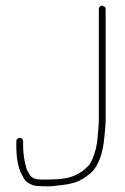

<svg xmlns="http://www.w3.org/2000/svg" viewBox="-20 -705 441 677"><path d="M340 -685C337 -685 334.3 -683.8 332 -681.5C329.7 -679.2 328.5 -676.3 328.5 -673V-286C328.5 -276 328 -265.8 327 -255.5C326 -245.2 325.2 -234.7 324.5 -224C322.7 -195.4 316.4 -168.4 305.5 -143C302.8 -138.3 300.5 -133.8 298.5 -129.5C296.5 -125.2 290.7 -118.7 281 -110C271.3 -101.3 259 -93.5 244 -86.5C223.3 -76.8 192.1 -72 150.5 -72H122.2C109.4 -72 99.3 -74.8 92 -80.5C89 -82.8 86.2 -86.3 83.5 -91C80.8 -95.7 78.3 -100 76 -104C73.7 -108 70.7 -119 67 -137.1C63.3 -155.2 61.5 -174.1 61.5 -194V-207C61.5 -210.3 60.3 -213.2 58 -215.5C55.7 -217.8 52.8 -219 49.5 -219C46.2 -219 43.3 -217.8 41 -215.5C38.7 -213.2 37.5 -210.3 37.5 -207V-194C37.5 -150 43.2 -116.7 54.5 -94C57.2 -88.7 60.9 -81.8 65.7 -73.3C70.5 -64.9 80.7 -57.8 96.4 -52C103.6 -49.3 122 -48 151.5 -48C158.2 -48 168.2 -48.8 181.5 -50.5L213.5 -54.5C221.5 -55.5 232.9 -58.3 247.7 -62.9C262.4 -67.5 280.7 -78.9 302.5 -97C327.6 -122.1 342.7 -163.6 348 -221.5C349 -232.5 350 -243.3 351 -254C352 -264.7 352.5 -275.3 352.5 -286V-673C352.5 -676.3 351.2 -679.2 348.5 -681.5C345.8 -683.8 343 -685 340 -685Z"/></svg>

Font: Proton
Style: SeBdCnd
Weight: 500
Version: Version 1.017